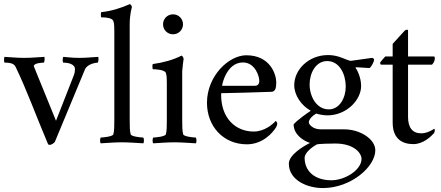

<svg xmlns="http://www.w3.org/2000/svg" viewBox="-21 -698 2159 939"><path d="M1 -419.9C-2.9 -410.2 -1 -396.5 1 -391.6C12.7 -391.6 44.9 -392.6 54.7 -372.1C108.4 -261.7 150.4 -143.6 213.9 6.8C214.8 8.8 218.8 10.7 222.7 10.7C228.5 10.7 245.1 2 248 -5.9L394.5 -358.4C406.2 -385.7 448.2 -391.6 456.1 -391.6C460 -391.6 462.9 -414.1 459 -419.9C419.9 -418 405.3 -415 368.2 -415C328.1 -415 319.3 -418 289.1 -419.9C284.2 -415 284.2 -391.6 289.1 -391.6C322.3 -391.6 345.7 -379.9 345.7 -360.4C345.7 -353.5 344.7 -340.8 339.8 -329.1L252.9 -107.4L145.5 -371.1C144.5 -373 144.5 -374 144.5 -375C144.5 -389.6 185.5 -391.6 192.4 -391.6C197.3 -391.6 198.2 -414.1 196.3 -419.9C157.2 -418 135.7 -415 98.6 -415C58.6 -415 41 -418 1 -419.9Z M474.6 -638.7C470.7 -637.7 472.7 -613.3 473.6 -613.3C501 -613.3 527.3 -609.4 533.2 -595.7C538.1 -584 538.1 -558.6 538.1 -544.9V-113.3C538.1 -84 538.1 -56.6 533.2 -41C530.3 -30.3 483.4 -25.4 471.7 -25.4C467.8 -20.5 466.8 -2 471.7 2.9C511.7 1 537.1 -2 575.2 -2C613.3 -2 639.6 1 679.7 2.9C684.6 -2 683.6 -20.5 679.7 -25.4C668 -25.4 621.1 -30.3 618.2 -41C613.3 -56.6 613.3 -84 613.3 -113.3V-577.1C613.3 -630.9 624 -662.1 624 -662.1C624 -668.9 618.2 -677.7 613.3 -677.7C572.3 -659.2 523.4 -643.6 474.6 -638.7Z M870.1 -349.6C870.1 -359.4 876 -403.3 877 -410.2C877 -415 871.1 -425.8 866.2 -425.8C827.1 -405.3 776.4 -391.6 726.6 -384.8C722.7 -379.9 724.6 -361.3 726.6 -359.4C733.4 -359.4 783.2 -358.4 790 -341.8C794.9 -330.1 794.9 -303.7 794.9 -291V-113.3C794.9 -84 794.9 -56.6 790 -41C787.1 -30.3 740.2 -25.4 728.5 -25.4C724.6 -20.5 723.6 -2 728.5 2.9C768.6 1 793.9 -2 832 -2C870.1 -2 896.5 1 936.5 2.9C941.4 -2 940.4 -20.5 936.5 -25.4C924.8 -25.4 877.9 -30.3 875 -41C870.1 -56.6 870.1 -84 870.1 -113.3ZM776.4 -579.1C776.4 -551.8 797.9 -530.3 825.2 -530.3C852.5 -530.3 874 -551.8 874 -579.1C874 -606.4 852.5 -627.9 825.2 -627.9C797.9 -627.9 776.4 -606.4 776.4 -579.1Z M1060.5 -242.2C1072.3 -242.2 1276.4 -247.1 1306.6 -249C1325.2 -250 1330.1 -266.6 1330.1 -294.9C1330.1 -334 1300.8 -427.7 1183.6 -427.7C1097.7 -427.7 991.2 -326.2 991.2 -195.3C991.2 -80.1 1071.3 7.8 1186.5 7.8C1262.7 7.8 1311.5 -46.9 1329.1 -75.2C1332 -80.1 1335 -87.9 1335 -92.8C1335 -100.6 1328.1 -106.4 1327.1 -106.4C1314.5 -91.8 1273.4 -54.7 1219.7 -54.7C1133.8 -54.7 1057.6 -117.2 1060.5 -242.2ZM1167 -392.6C1226.6 -392.6 1248 -324.2 1247.1 -300.8C1246.1 -283.2 1236.3 -278.3 1224.6 -278.3H1065.4C1063.5 -278.3 1085 -392.6 1167 -392.6Z M1579.1 -399.4C1639.6 -399.4 1669.9 -335 1669.9 -274.4C1669.9 -220.7 1640.6 -163.1 1586.9 -163.1C1527.3 -163.1 1493.2 -225.6 1493.2 -285.2C1493.2 -340.8 1523.4 -399.4 1579.1 -399.4ZM1499 -156.2C1481.4 -145.5 1431.6 -109.4 1415 -89.8C1415 -41 1460.9 -9.8 1495.1 1C1461.9 17.6 1391.6 59.6 1391.6 102.5C1391.6 182.6 1481.4 222.7 1560.5 221.7C1696.3 220.7 1814.5 117.2 1814.5 37.1C1814.5 -17.6 1740.2 -65.4 1663.1 -65.4H1547.9C1508.8 -65.4 1489.3 -89.8 1489.3 -99.6C1489.3 -115.2 1507.8 -132.8 1525.4 -142.6C1535.2 -138.7 1563.5 -133.8 1580.1 -133.8C1673.8 -133.8 1745.1 -209 1745.1 -277.3C1745.1 -322.3 1722.7 -361.3 1717.8 -366.2C1717.8 -368.2 1718.8 -369.1 1721.7 -369.1C1721.7 -369.1 1761.7 -366.2 1786.1 -365.2C1795.9 -371.1 1808.6 -397.5 1808.6 -405.3C1808.6 -409.2 1805.7 -413.1 1798.8 -415L1694.3 -400.4C1685.5 -402.3 1690.4 -400.4 1671.9 -407.2C1654.3 -414.1 1625 -428.7 1583 -428.7C1489.3 -428.7 1418 -358.4 1418 -281.2C1418 -233.4 1451.2 -182.6 1499 -156.2ZM1618.2 3.9C1710.9 3.9 1747.1 50.8 1747.1 79.1C1747.1 132.8 1667 183.6 1599.6 183.6C1516.6 183.6 1468.8 137.7 1468.8 74.2C1468.8 48.8 1504.9 21.5 1527.3 8.8C1534.2 4.9 1600.6 3.9 1618.2 3.9Z M1974.6 -381.8H2091.8C2100.6 -390.6 2105.5 -402.3 2105.5 -411.1C2105.5 -417 2105.5 -421.9 2100.6 -421.9H1974.6V-549.8C1974.6 -553.7 1963.9 -553.7 1959 -548.8C1957 -545.9 1918 -504.9 1899.4 -483.4V-421.9H1863.3C1862.3 -420.9 1837.9 -394.5 1837.9 -390.6C1837.9 -387.7 1839.8 -381.8 1842.8 -381.8H1899.4V-98.6C1899.4 -14.6 1951.2 6.8 2001 6.8C2048.8 6.8 2087.9 -31.2 2101.6 -46.9C2102.5 -47.9 2105.5 -55.7 2105.5 -61.5C2105.5 -64.5 2104.5 -67.4 2102.5 -68.4C2095.7 -63.5 2068.4 -45.9 2039.1 -45.9C1996.1 -45.9 1974.6 -74.2 1974.6 -126Z"/></svg>

Font: Crimson
Style: Roman
Weight: 400
Version: Version 0.2